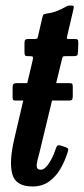

<svg xmlns="http://www.w3.org/2000/svg" viewBox="-20 -661 303 694"><path d="M39.5 -360.5H78.5L98.5 -445Q100 -453 98.5 -455.5Q97 -458 87.5 -458H79Q72 -458 70.2 -461.5Q68.5 -465 68.5 -473V-504Q68.5 -513.5 71 -516.8Q73.5 -520 82.5 -520H104.5Q114 -520 115.2 -522.5Q116.5 -525 118 -532.5L133 -597.5Q135.5 -607.5 138.2 -609Q141 -610.5 151.5 -612.5Q170.5 -615 186.5 -621.5Q202.5 -628 212 -633.5Q220 -638 223.5 -639.5Q227 -641 236 -641Q244 -641 245.8 -639Q247.5 -637 246 -630L223 -531.5Q221.5 -524 221.8 -522Q222 -520 230.5 -520H249.5Q259 -520 261 -517.5Q263 -515 263 -503.5L262 -474Q261.5 -462.5 258 -460.2Q254.5 -458 244.5 -458H215.5Q208.5 -458 207 -456Q205.5 -454 204 -447L183 -360.5H229.5Q238.5 -360.5 240.8 -358Q243 -355.5 243 -346.5V-314Q243 -305 240.8 -301.2Q238.5 -297.5 228.5 -297.5H168L123 -111Q119 -95.5 115.2 -80.8Q111.5 -66 113.2 -56.8Q115 -47.5 128 -47.5Q137.5 -47.5 148 -59.2Q158.5 -71 167.2 -88.2Q176 -105.5 181 -122Q183.5 -130 186.8 -133.8Q190 -137.5 199 -135L217.5 -129Q225 -126 226.2 -122.8Q227.5 -119.5 224 -109Q214 -77.5 197.8 -49.8Q181.5 -22 156.8 -4.5Q132 13 97.5 13Q38 13 25 -30Q12 -73 31 -156L64 -297.5H38.5Q29 -297.5 27.2 -300Q25.5 -302.5 25.5 -312.5V-346.5Q25.5 -360.5 39.5 -360.5Z"/></svg>

Font: Besley* Condensed Medium
Style: Italic
Weight: 500
Width: 3
Italic angle: -13°
Designer: Owen Earl
Foundry: indestructible type*
Version: Version 3.000; ttfautohint (v1.8.3)